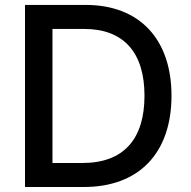

<svg xmlns="http://www.w3.org/2000/svg" viewBox="-20 -747 762 767"><path d="M322.8 -727.3H79.9V0H315.3C536.9 0 665.1 -137.4 665.1 -364.7C665.1 -590.9 536.9 -727.3 322.8 -727.3ZM309.3 -95.9H189.6V-631.4H316.1C475.1 -631.4 557.2 -536.2 557.2 -364.7C557.2 -192.5 475.1 -95.9 309.3 -95.9Z"/></svg>

Font: RA Harald Medium
Style: Regular
Weight: 500
Designer: Rasmus Andersson
Foundry: rsms
Version: Version 3.000;hotconv 1.0.109;makeotfexe 2.5.65596